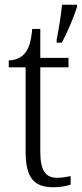

<svg xmlns="http://www.w3.org/2000/svg" viewBox="-20 -780 345 810"><path d="M219 -612V-600H241C264 -643 292 -709 305 -751V-760H242C237 -714 228 -658 219 -612ZM206 10C232 10 260 5 278 -1V-37C258 -33 242 -30 220 -30C173 -30 150 -60 150 -139V-496H269V-536H150V-658H116C111 -603 101 -573 83 -553C67 -535 43 -526 17 -525V-496H88V-143C88 -29 123 10 206 10Z"/></svg>

Font: Noto Serif Myanmar SemiCondensed Light
Style: Regular
Weight: 300
Width: 4
Designer: Ben Mitchell and the Monotype Design Team
Foundry: Monotype Imaging Inc.
Version: Version 2.106